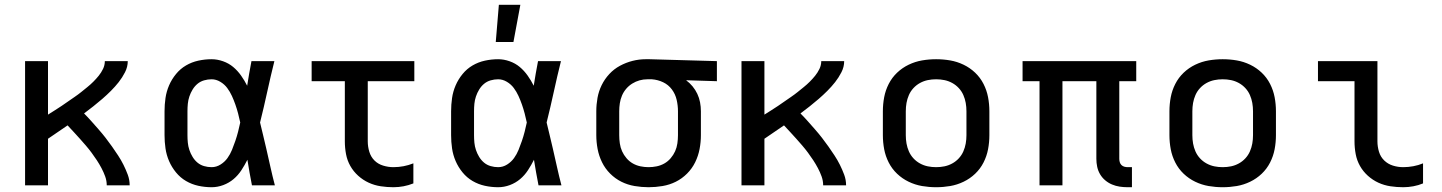

<svg xmlns="http://www.w3.org/2000/svg" viewBox="-20 -776 6040 804"><path d="M85 0V-520H181V-296Q195 -305 209.5 -314Q224 -323 238 -332.5Q252 -342 265.5 -351.5Q279 -361 293 -370.5Q307 -380 320 -390.5Q333 -401 346 -411.5Q359 -422 371 -434Q383 -446 393.5 -459Q404 -472 411.5 -487.5Q419 -503 419 -520H515Q515 -496 503.5 -473.5Q492 -451 477 -432Q462 -413 444.5 -395.5Q427 -378 408.5 -362Q390 -346 371 -331Q352 -316 332 -301Q348 -285 363 -268Q378 -251 393 -234Q408 -217 422 -199Q436 -181 449 -162.5Q462 -144 474.5 -125Q487 -106 497 -86Q507 -66 515 -44.5Q523 -23 523 0H427Q427 -19 420.5 -37Q414 -55 405 -72Q396 -89 385.5 -105Q375 -121 363.5 -136.5Q352 -152 339.5 -166.5Q327 -181 314.5 -195Q302 -209 289 -223Q276 -237 263 -251Q242 -237 222 -223Q202 -209 181 -195V0Z M866 8Q838 8 810.5 2Q783 -4 759 -18Q735 -32 717 -54Q699 -76 688 -101.5Q677 -127 673 -154.5Q669 -182 669 -210V-310Q669 -338 673 -365.5Q677 -393 688 -418.5Q699 -444 717 -466Q735 -488 759 -502Q783 -516 810.5 -522Q838 -528 866 -528Q890 -528 914 -519.5Q938 -511 956.5 -495.5Q975 -480 989.5 -459.5Q1004 -439 1015 -417Q1019 -443 1023.5 -468.5Q1028 -494 1033 -520H1129Q1113 -456 1099 -391.5Q1085 -327 1069 -263Q1076 -236 1082 -209Q1088 -182 1095 -154Q1104 -115 1112.5 -76.5Q1121 -38 1131 0H1035Q1030 -27 1025 -53.5Q1020 -80 1016 -107Q1005 -85 991 -63.5Q977 -42 958 -26Q939 -10 915 -1Q891 8 866 8ZM866 -76Q886 -76 903.5 -87Q921 -98 932.5 -114Q944 -130 951.5 -148.5Q959 -167 965.5 -186Q972 -205 977 -224.5Q982 -244 986 -263Q982 -282 977 -301Q972 -320 965.5 -338.5Q959 -357 951 -374.5Q943 -392 931.5 -407.5Q920 -423 902.5 -433.5Q885 -444 866 -444Q850 -444 834.5 -439.5Q819 -435 807 -425Q795 -415 786.5 -401Q778 -387 773 -372Q768 -357 766.5 -341.5Q765 -326 765 -310V-210Q765 -194 766.5 -178.5Q768 -163 773 -148Q778 -133 786.5 -119Q795 -105 807 -95Q819 -85 834.5 -80.5Q850 -76 866 -76Z M1627 8Q1601 8 1574.5 4Q1548 0 1524 -11Q1500 -22 1480 -40Q1460 -58 1447 -81Q1434 -104 1429 -130.5Q1424 -157 1424 -184V-436H1285V-520H1715V-436H1520V-184Q1520 -162 1526.5 -140.5Q1533 -119 1548 -104Q1563 -89 1584.5 -82.5Q1606 -76 1627 -76Q1649 -76 1670 -80Q1691 -84 1711 -92V-8Q1691 0 1670 4Q1649 8 1627 8Z M2066 8Q2038 8 2010.5 2Q1983 -4 1959 -18Q1935 -32 1917 -54Q1899 -76 1888 -101.5Q1877 -127 1873 -154.5Q1869 -182 1869 -210V-310Q1869 -338 1873 -365.5Q1877 -393 1888 -418.5Q1899 -444 1917 -466Q1935 -488 1959 -502Q1983 -516 2010.5 -522Q2038 -528 2066 -528Q2090 -528 2114 -519.5Q2138 -511 2156.5 -495.5Q2175 -480 2189.5 -459.5Q2204 -439 2215 -417Q2219 -443 2223.5 -468.5Q2228 -494 2233 -520H2329Q2313 -456 2299 -391.5Q2285 -327 2269 -263Q2276 -236 2282 -209Q2288 -182 2295 -154Q2304 -115 2312.5 -76.5Q2321 -38 2331 0H2235Q2230 -27 2225 -53.5Q2220 -80 2216 -107Q2205 -85 2191 -63.5Q2177 -42 2158 -26Q2139 -10 2115 -1Q2091 8 2066 8ZM2066 -76Q2086 -76 2103.5 -87Q2121 -98 2132.5 -114Q2144 -130 2151.5 -148.5Q2159 -167 2165.5 -186Q2172 -205 2177 -224.5Q2182 -244 2186 -263Q2182 -282 2177 -301Q2172 -320 2165.5 -338.5Q2159 -357 2151 -374.5Q2143 -392 2131.5 -407.5Q2120 -423 2102.5 -433.5Q2085 -444 2066 -444Q2050 -444 2034.5 -439.5Q2019 -435 2007 -425Q1995 -415 1986.5 -401Q1978 -387 1973 -372Q1968 -357 1966.5 -341.5Q1965 -326 1965 -310V-210Q1965 -194 1966.5 -178.5Q1968 -163 1973 -148Q1978 -133 1986.5 -119Q1995 -105 2007 -95Q2019 -85 2034.5 -80.5Q2050 -76 2066 -76ZM2056 -600 2069 -756H2159L2130 -600Z M2696 8Q2667 8 2637.5 3Q2608 -2 2582 -15Q2556 -28 2535 -49Q2514 -70 2501 -96.5Q2488 -123 2482.5 -152Q2477 -181 2477 -210V-310Q2477 -338 2482 -366Q2487 -394 2499.5 -419.5Q2512 -445 2531.5 -466Q2551 -487 2576 -500.5Q2601 -514 2628.5 -521Q2656 -528 2684 -528H2700L2982 -520V-436L2853 -440Q2868 -429 2880 -414.5Q2892 -400 2900 -383Q2908 -366 2911.5 -347.5Q2915 -329 2915 -310V-210Q2915 -181 2909.5 -152Q2904 -123 2891 -96.5Q2878 -70 2857 -49Q2836 -28 2810 -15Q2784 -2 2754.5 3Q2725 8 2696 8ZM2696 -76Q2713 -76 2730 -79.5Q2747 -83 2762 -91.5Q2777 -100 2788.5 -113.5Q2800 -127 2807 -142.5Q2814 -158 2816.5 -175.5Q2819 -193 2819 -210V-310Q2819 -334 2813.5 -358Q2808 -382 2793.5 -401.5Q2779 -421 2757 -431.5Q2735 -442 2710 -444H2691Q2674 -444 2658 -439.5Q2642 -435 2627.5 -426Q2613 -417 2602 -404Q2591 -391 2584.5 -375.5Q2578 -360 2575.5 -343.5Q2573 -327 2573 -310V-210Q2573 -193 2575.5 -175.5Q2578 -158 2585 -142.5Q2592 -127 2603.5 -113.5Q2615 -100 2630 -91.5Q2645 -83 2662 -79.5Q2679 -76 2696 -76Z M3085 0V-520H3181V-296Q3195 -305 3209.5 -314Q3224 -323 3238 -332.5Q3252 -342 3265.5 -351.5Q3279 -361 3293 -370.5Q3307 -380 3320 -390.5Q3333 -401 3346 -411.5Q3359 -422 3371 -434Q3383 -446 3393.5 -459Q3404 -472 3411.5 -487.5Q3419 -503 3419 -520H3515Q3515 -496 3503.5 -473.5Q3492 -451 3477 -432Q3462 -413 3444.5 -395.5Q3427 -378 3408.5 -362Q3390 -346 3371 -331Q3352 -316 3332 -301Q3348 -285 3363 -268Q3378 -251 3393 -234Q3408 -217 3422 -199Q3436 -181 3449 -162.5Q3462 -144 3474.5 -125Q3487 -106 3497 -86Q3507 -66 3515 -44.5Q3523 -23 3523 0H3427Q3427 -19 3420.5 -37Q3414 -55 3405 -72Q3396 -89 3385.5 -105Q3375 -121 3363.5 -136.5Q3352 -152 3339.5 -166.5Q3327 -181 3314.5 -195Q3302 -209 3289 -223Q3276 -237 3263 -251Q3242 -237 3222 -223Q3202 -209 3181 -195V0Z M3900 8Q3870 8 3841 3Q3812 -2 3785 -15Q3758 -28 3736.5 -48.5Q3715 -69 3701.5 -95.5Q3688 -122 3682.5 -151Q3677 -180 3677 -210V-310Q3677 -340 3682.5 -369Q3688 -398 3701.5 -424.5Q3715 -451 3736.5 -471.5Q3758 -492 3785 -505Q3812 -518 3841 -523Q3870 -528 3900 -528Q3930 -528 3959 -523Q3988 -518 4015 -505Q4042 -492 4063.5 -471.5Q4085 -451 4098.5 -424.5Q4112 -398 4117.5 -369Q4123 -340 4123 -310V-210Q4123 -180 4117.5 -151Q4112 -122 4098.5 -95.5Q4085 -69 4063.5 -48.5Q4042 -28 4015 -15Q3988 -2 3959 3Q3930 8 3900 8ZM3900 -76Q3918 -76 3935 -79.5Q3952 -83 3967.5 -91.5Q3983 -100 3995 -113Q4007 -126 4014 -142Q4021 -158 4024 -175Q4027 -192 4027 -210V-310Q4027 -328 4024 -345Q4021 -362 4014 -378Q4007 -394 3995 -407Q3983 -420 3967.5 -428.5Q3952 -437 3935 -440.5Q3918 -444 3900 -444Q3882 -444 3865 -440.5Q3848 -437 3832.5 -428.5Q3817 -420 3805 -407Q3793 -394 3786 -378Q3779 -362 3776 -345Q3773 -328 3773 -310V-210Q3773 -192 3776 -175Q3779 -158 3786 -142Q3793 -126 3805 -113Q3817 -100 3832.5 -91.5Q3848 -83 3865 -79.5Q3882 -76 3900 -76Z M4720 8H4702Q4685 8 4668.5 5.5Q4652 3 4636.5 -3.5Q4621 -10 4608 -21Q4595 -32 4586.5 -46.5Q4578 -61 4574.5 -77.5Q4571 -94 4571 -111V-436H4429V0H4333V-436H4262V-520H4738V-436H4667V-111Q4667 -104 4669 -97Q4671 -90 4676 -85Q4681 -80 4688 -78Q4695 -76 4702 -76H4720Z M5100 8Q5070 8 5041 3Q5012 -2 4985 -15Q4958 -28 4936.5 -48.5Q4915 -69 4901.5 -95.5Q4888 -122 4882.5 -151Q4877 -180 4877 -210V-310Q4877 -340 4882.5 -369Q4888 -398 4901.5 -424.5Q4915 -451 4936.5 -471.5Q4958 -492 4985 -505Q5012 -518 5041 -523Q5070 -528 5100 -528Q5130 -528 5159 -523Q5188 -518 5215 -505Q5242 -492 5263.5 -471.5Q5285 -451 5298.5 -424.5Q5312 -398 5317.5 -369Q5323 -340 5323 -310V-210Q5323 -180 5317.5 -151Q5312 -122 5298.5 -95.5Q5285 -69 5263.5 -48.5Q5242 -28 5215 -15Q5188 -2 5159 3Q5130 8 5100 8ZM5100 -76Q5118 -76 5135 -79.5Q5152 -83 5167.5 -91.5Q5183 -100 5195 -113Q5207 -126 5214 -142Q5221 -158 5224 -175Q5227 -192 5227 -210V-310Q5227 -328 5224 -345Q5221 -362 5214 -378Q5207 -394 5195 -407Q5183 -420 5167.5 -428.5Q5152 -437 5135 -440.5Q5118 -444 5100 -444Q5082 -444 5065 -440.5Q5048 -437 5032.5 -428.5Q5017 -420 5005 -407Q4993 -394 4986 -378Q4979 -362 4976 -345Q4973 -328 4973 -310V-210Q4973 -192 4976 -175Q4979 -158 4986 -142Q4993 -126 5005 -113Q5017 -100 5032.5 -91.5Q5048 -83 5065 -79.5Q5082 -76 5100 -76Z M5856 8Q5829 8 5802.5 4Q5776 0 5752 -11Q5728 -22 5708 -40Q5688 -58 5675 -81Q5662 -104 5657 -130.5Q5652 -157 5652 -184V-436H5499V-520H5748V-184Q5748 -162 5754.5 -140.5Q5761 -119 5776.5 -104Q5792 -89 5813 -82.5Q5834 -76 5856 -76Q5877 -76 5898.5 -80Q5920 -84 5939 -92V-8Q5920 0 5898.5 4Q5877 8 5856 8Z"/></svg>

Font: Iosevka Fixed Curly Md Ex
Style: Regular
Weight: 500
Width: 7
Monospace: yes
Designer: Belleve Invis
Foundry: Belleve Invis
Version: Version 30.1.2